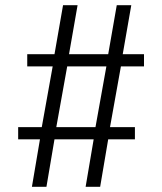

<svg xmlns="http://www.w3.org/2000/svg" viewBox="-20 -720 625 740"><path d="M85 -464V-511H190L223 -700H279L246 -511H397L430 -700H486L453 -511H535V-464H446L404 -230H500V-183H397L366 0H310L341 -183H190L159 0H103L134 -183H50V-230H141L183 -464ZM239 -464 197 -230H348L390 -464Z"/></svg>

Font: Georama Light
Style: Regular
Weight: 300
Designer: Jean-Baptiste Levee
Foundry: Production Type
Version: Version 1.000